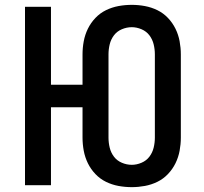

<svg xmlns="http://www.w3.org/2000/svg" viewBox="-20 -763 840 791"><path d="M523 8Q495 8 468 3Q441 -2 416.5 -14Q392 -26 373 -46Q354 -66 342 -90.5Q330 -115 325 -142Q320 -169 320 -196V-321H190V0H83V-735H190V-414H320V-539Q320 -566 325 -593Q330 -620 342 -644.5Q354 -669 373 -689Q392 -709 416.5 -721Q441 -733 468 -738Q495 -743 523 -743Q550 -743 577 -738Q604 -733 628.5 -721Q653 -709 672 -689Q691 -669 703 -644.5Q715 -620 720 -593Q725 -566 725 -539V-196Q725 -169 720 -142Q715 -115 703 -90.5Q691 -66 672 -46Q653 -26 628.5 -14Q604 -2 577 3Q550 8 523 8ZM523 -84Q543 -84 563 -92.5Q583 -101 595.5 -117.5Q608 -134 613 -154.5Q618 -175 618 -196V-539Q618 -560 613 -580.5Q608 -601 595.5 -617.5Q583 -634 563 -642.5Q543 -651 523 -651Q502 -651 482 -642.5Q462 -634 449.5 -617.5Q437 -601 432 -580.5Q427 -560 427 -539V-196Q427 -175 432 -154.5Q437 -134 449.5 -117.5Q462 -101 482 -92.5Q502 -84 523 -84Z"/></svg>

Font: Iosevka Aile Semibold
Style: Regular
Weight: 600
Designer: Belleve Invis
Foundry: Belleve Invis
Version: Version 31.1.0; ttfautohint (v1.8.4)